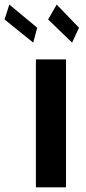

<svg xmlns="http://www.w3.org/2000/svg" viewBox="-87 -799 368 819"><path d="M66.1 0V-545.5H194.6V0ZM220.5 -617.2 118.3 -715.9 154.8 -779.5 250 -680.8ZM54.7 -617.2 -67.5 -715.9 -47.2 -779.5 71.7 -680.8Z"/></svg>

Font: Inter Zeller Semi Bold
Style: Regular
Weight: 600
Designer: Rasmus Andersson; Joe Bland
Foundry: zeller
Version: Version 3.015;git-dec3a8cb1